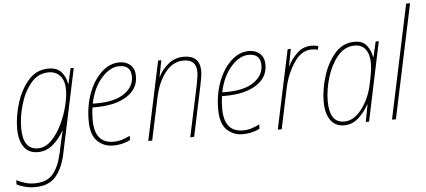

<svg xmlns="http://www.w3.org/2000/svg" viewBox="-60 -898 2834 1276"><g transform="rotate(-5 1357.0 -260.0)"><path d="M124 240Q217 240 263.5 186Q310 132 330 39L450 -527H429L406 -426H403Q397 -469 368.5 -503Q340 -537 282 -537Q201 -537 147.5 -475.5Q94 -414 67 -326Q40 -238 40 -158Q40 -80 71 -35Q102 10 164 10Q222 10 266 -28.5Q310 -67 338 -117H340Q334 -94 328 -67Q322 -40 318 -21L306 33Q287 120 246.5 167.5Q206 215 124 215Q90 215 58 205Q26 195 4 183V212Q24 222 55.5 231Q87 240 124 240ZM167 -15Q67 -15 67 -159Q67 -234 91 -316Q115 -398 162.5 -455Q210 -512 281 -512Q328 -512 357 -480Q386 -448 386 -387Q386 -339 370 -276Q354 -213 324.5 -153.5Q295 -94 255 -54.5Q215 -15 167 -15Z M666 10Q701 10 731.5 2Q762 -6 781 -17V-45Q759 -34 731.5 -24.5Q704 -15 671 -15Q545 -15 545 -171Q545 -220 551 -254H571Q704 -254 780.5 -303Q857 -352 857 -436Q857 -485 828.5 -511Q800 -537 755 -537Q690 -537 636 -487Q582 -437 550 -353.5Q518 -270 518 -168Q518 -74 561 -32Q604 10 666 10ZM555 -279Q576 -383 633 -447.5Q690 -512 752 -512Q830 -512 830 -435Q830 -368 766 -323.5Q702 -279 582 -279Z M901 0H927L987 -281Q1008 -383 1059 -447.5Q1110 -512 1180 -512Q1266 -512 1266 -429Q1266 -410 1262 -387.5Q1258 -365 1254 -342L1181 0H1207L1278 -336Q1283 -360 1287.5 -386.5Q1292 -413 1292 -432Q1292 -537 1184 -537Q1124 -537 1080 -500Q1036 -463 1015 -419H1013L1034 -527H1013Z M1530 10Q1565 10 1595.5 2Q1626 -6 1645 -17V-45Q1623 -34 1595.5 -24.5Q1568 -15 1535 -15Q1409 -15 1409 -171Q1409 -220 1415 -254H1435Q1568 -254 1644.5 -303Q1721 -352 1721 -436Q1721 -485 1692.5 -511Q1664 -537 1619 -537Q1554 -537 1500 -487Q1446 -437 1414 -353.5Q1382 -270 1382 -168Q1382 -74 1425 -32Q1468 10 1530 10ZM1419 -279Q1440 -383 1497 -447.5Q1554 -512 1616 -512Q1694 -512 1694 -435Q1694 -368 1630 -323.5Q1566 -279 1446 -279Z M1765 0H1791L1849 -274Q1868 -362 1917 -436.5Q1966 -511 2035 -511Q2061 -511 2076 -505L2082 -529Q2063 -536 2035 -536Q1980 -536 1939.5 -497Q1899 -458 1878 -413H1876L1898 -527H1877Z M2207 10Q2263 10 2305 -29Q2347 -68 2372 -115H2374L2352 0H2374L2485 -527H2464L2441 -426H2438Q2432 -466 2406 -501.5Q2380 -537 2324 -537Q2245 -537 2192 -475.5Q2139 -414 2112 -326Q2085 -238 2085 -158Q2085 -80 2116.5 -35Q2148 10 2207 10ZM2210 -15Q2112 -15 2112 -159Q2112 -234 2136.5 -316Q2161 -398 2208 -455Q2255 -512 2323 -512Q2369 -512 2394.5 -479Q2420 -446 2420 -387Q2420 -357 2414 -320.5Q2408 -284 2399 -244Q2379 -151 2326.5 -83Q2274 -15 2210 -15Z M2527 0 2688 -760H2714L2553 0Z"/></g></svg>

Font: Noto Sans UI SemiCondensed Thin
Style: Italic
Weight: 250
Width: 4
Italic angle: -12°
Designer: Monotype Design Team
Foundry: Monotype Imaging Inc.
Version: Version 1.901